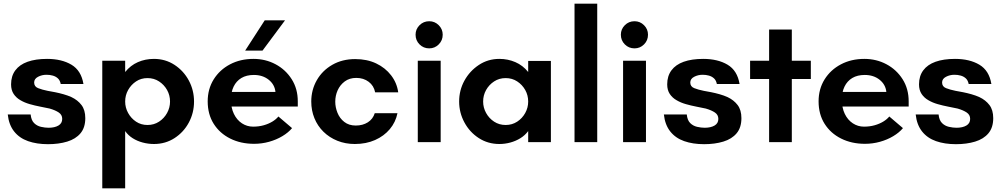

<svg xmlns="http://www.w3.org/2000/svg" viewBox="-20 -770 5429 1040"><path d="M240 11Q179 11 132 -5.5Q85 -22 56.5 -58Q28 -94 22 -150H146Q149 -119 164.5 -103.5Q180 -88 202 -83Q224 -78 243 -78Q276 -78 296.5 -90Q317 -102 317 -126Q317 -148 298.5 -160.5Q280 -173 249 -182Q226 -187 197.5 -192.5Q169 -198 141 -206Q113 -214 91 -227Q68 -240 54 -261Q40 -282 40 -313Q40 -358 63 -389Q86 -420 129.5 -435.5Q173 -451 235 -451Q314 -451 367 -419.5Q420 -388 432 -315H309Q305 -335 293.5 -345.5Q282 -356 266 -360.5Q250 -365 232 -365Q207 -365 186 -354Q165 -343 165 -323Q165 -301 186.5 -292.5Q208 -284 238 -278Q256 -275 278.5 -270.5Q301 -266 324 -259.5Q347 -253 367 -244Q401 -228 421.5 -201Q442 -174 442 -130Q442 -79 416 -48Q390 -17 344 -3Q298 11 240 11Z M534 250V-441H658V-380Q687 -416 727 -433.5Q767 -451 814 -451Q876 -451 925.5 -418.5Q975 -386 1003 -333.5Q1031 -281 1031 -220Q1031 -159 1003 -106.5Q975 -54 925.5 -22Q876 10 814 10Q783 10 753 2Q723 -6 698.5 -21.5Q674 -37 658 -60V250ZM779 -93Q814 -93 841.5 -111Q869 -129 885 -158Q901 -187 901 -220Q901 -254 885 -282.5Q869 -311 841.5 -329Q814 -347 779 -347Q744 -347 717 -329Q690 -311 674 -282.5Q658 -254 658 -220Q658 -187 674 -158Q690 -129 717 -111Q744 -93 779 -93Z M1356 9Q1284 9 1227 -19.5Q1170 -48 1137.5 -99.5Q1105 -151 1105 -221Q1105 -288 1137.5 -340Q1170 -392 1226 -421.5Q1282 -451 1353 -451Q1418 -451 1472.5 -422Q1527 -393 1560 -341Q1593 -289 1593 -221V-193H1205V-272H1472Q1468 -312 1435.5 -338Q1403 -364 1355 -364Q1315 -364 1287.5 -347.5Q1260 -331 1245.5 -301Q1231 -271 1231 -231Q1231 -186 1247 -153Q1263 -120 1290.5 -102Q1318 -84 1351 -84Q1382 -84 1408.5 -91.5Q1435 -99 1455.5 -111.5Q1476 -124 1488 -139L1562 -76Q1542 -52 1509.5 -32.5Q1477 -13 1437.5 -2Q1398 9 1356 9ZM1308 -496 1414 -660H1524L1402 -496Z M1902 10Q1851 10 1807.5 -7.5Q1764 -25 1732 -56.5Q1700 -88 1683 -130Q1666 -172 1666 -220Q1666 -283 1696 -335.5Q1726 -388 1780 -419Q1834 -450 1904 -450Q1968 -450 2017.5 -426.5Q2067 -403 2098.5 -362Q2130 -321 2137 -270H2012Q2005 -306 1977 -327Q1949 -348 1910 -348Q1873 -348 1847.5 -329Q1822 -310 1809 -281Q1796 -252 1796 -219Q1796 -189 1808 -159Q1820 -129 1845 -109.5Q1870 -90 1907 -90Q1945 -90 1972.5 -107.5Q2000 -125 2010 -157H2133Q2123 -108 2091.5 -70.5Q2060 -33 2011.5 -11.5Q1963 10 1902 10Z M2243 0V-441H2367V0ZM2305 -508Q2274 -508 2252.5 -529.5Q2231 -551 2231 -582Q2231 -612 2252.5 -633.5Q2274 -655 2305 -655Q2335 -655 2356.5 -633.5Q2378 -612 2378 -582Q2378 -551 2356.5 -529.5Q2335 -508 2305 -508Z M2685 10Q2623 10 2573.5 -22Q2524 -54 2495.5 -107Q2467 -160 2467 -220Q2467 -281 2495.5 -333Q2524 -385 2573.5 -418Q2623 -451 2685 -451Q2731 -451 2771.5 -433.5Q2812 -416 2841 -380V-440H2964V0H2841V-60Q2824 -37 2799 -21.5Q2774 -6 2744.5 2Q2715 10 2685 10ZM2719 -93Q2754 -93 2781.5 -111Q2809 -129 2825 -158Q2841 -187 2841 -220Q2841 -254 2825 -282.5Q2809 -311 2781.5 -329Q2754 -347 2719 -347Q2684 -347 2656.5 -329Q2629 -311 2613 -282.5Q2597 -254 2597 -220Q2597 -187 2613 -158Q2629 -129 2656.5 -111Q2684 -93 2719 -93Z M3092 0V-750H3215V0Z M3355 0V-441H3479V0ZM3417 -508Q3386 -508 3364.5 -529.5Q3343 -551 3343 -582Q3343 -612 3364.5 -633.5Q3386 -655 3417 -655Q3447 -655 3468.5 -633.5Q3490 -612 3490 -582Q3490 -551 3468.5 -529.5Q3447 -508 3417 -508Z M3794 11Q3733 11 3686 -5.5Q3639 -22 3610.5 -58Q3582 -94 3576 -150H3700Q3703 -119 3718.5 -103.5Q3734 -88 3756 -83Q3778 -78 3797 -78Q3830 -78 3850.5 -90Q3871 -102 3871 -126Q3871 -148 3852.5 -160.5Q3834 -173 3803 -182Q3780 -187 3751.5 -192.5Q3723 -198 3695 -206Q3667 -214 3645 -227Q3622 -240 3608 -261Q3594 -282 3594 -313Q3594 -358 3617 -389Q3640 -420 3683.5 -435.5Q3727 -451 3789 -451Q3868 -451 3921 -419.5Q3974 -388 3986 -315H3863Q3859 -335 3847.5 -345.5Q3836 -356 3820 -360.5Q3804 -365 3786 -365Q3761 -365 3740 -354Q3719 -343 3719 -323Q3719 -301 3740.5 -292.5Q3762 -284 3792 -278Q3810 -275 3832.5 -270.5Q3855 -266 3878 -259.5Q3901 -253 3921 -244Q3955 -228 3975.5 -201Q3996 -174 3996 -130Q3996 -79 3970 -48Q3944 -17 3898 -3Q3852 11 3794 11Z M4146 0V-342H4043V-441H4146V-610H4269V-441H4372V-342H4269V0Z M4665 9Q4593 9 4536 -19.5Q4479 -48 4446.5 -99.5Q4414 -151 4414 -221Q4414 -288 4446.5 -340Q4479 -392 4535 -421.5Q4591 -451 4662 -451Q4727 -451 4781.5 -422Q4836 -393 4869 -341Q4902 -289 4902 -221V-193H4514V-272H4781Q4777 -312 4744.5 -338Q4712 -364 4664 -364Q4624 -364 4596.5 -347.5Q4569 -331 4554.5 -301Q4540 -271 4540 -231Q4540 -186 4556 -153Q4572 -120 4599.5 -102Q4627 -84 4660 -84Q4691 -84 4717.5 -91.5Q4744 -99 4764.5 -111.5Q4785 -124 4797 -139L4871 -76Q4851 -52 4818.5 -32.5Q4786 -13 4746.5 -2Q4707 9 4665 9Z M5158 11Q5097 11 5050 -5.5Q5003 -22 4974.5 -58Q4946 -94 4940 -150H5064Q5067 -119 5082.5 -103.5Q5098 -88 5120 -83Q5142 -78 5161 -78Q5194 -78 5214.5 -90Q5235 -102 5235 -126Q5235 -148 5216.5 -160.5Q5198 -173 5167 -182Q5144 -187 5115.5 -192.5Q5087 -198 5059 -206Q5031 -214 5009 -227Q4986 -240 4972 -261Q4958 -282 4958 -313Q4958 -358 4981 -389Q5004 -420 5047.5 -435.5Q5091 -451 5153 -451Q5232 -451 5285 -419.5Q5338 -388 5350 -315H5227Q5223 -335 5211.5 -345.5Q5200 -356 5184 -360.5Q5168 -365 5150 -365Q5125 -365 5104 -354Q5083 -343 5083 -323Q5083 -301 5104.5 -292.5Q5126 -284 5156 -278Q5174 -275 5196.5 -270.5Q5219 -266 5242 -259.5Q5265 -253 5285 -244Q5319 -228 5339.5 -201Q5360 -174 5360 -130Q5360 -79 5334 -48Q5308 -17 5262 -3Q5216 11 5158 11Z"/></svg>

Font: Teachers SemiBold
Style: Regular
Weight: 600
Version: Version 1.001